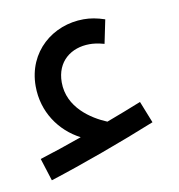

<svg xmlns="http://www.w3.org/2000/svg" viewBox="-55 -402 468 503"><g transform="rotate(-10 178.5 -150.5)"><path d="M44 50C132 22 241 -18 330 -54L307 -112C279 -101 247 -88 214 -76C173 -93 114 -131 114 -198C114 -254 154 -284 203 -284C212 -284 224 -283 242 -278L255 -341C234 -348 217 -351 199 -351C117 -351 45 -292 45 -200C45 -131 84 -76 138 -48C99 -34 60 -21 25 -10Z"/></g></svg>

Font: Noto Sans Arabic ExtCond
Style: Regular
Weight: 400
Width: 2
Designer: Monotype Design Team, Nadine Chahine, Nizar Qandah and Khaled Hosny
Foundry: Monotype Imaging Inc.
Version: Version 2.012